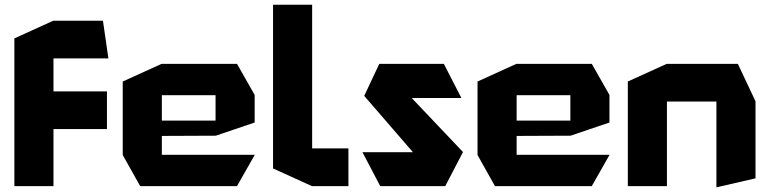

<svg xmlns="http://www.w3.org/2000/svg" viewBox="-20 -790 3274 815"><path d="M207 -242 42 -402H434V-242ZM41 0V-402H42L207 -242V0ZM41 -402V-627L206 -702H207V-402ZM207 -542V-702H417L440 -543V-542Z M575 0 501 -132V-133H1061V-132L986 0ZM501 -133V-444L666 -519H667V-133ZM667 -213V-278H895V-214ZM667 -386V-519H986L1061 -387V-386ZM895 -214V-386H1061V-270L896 -214Z M1304 0 1139 -75V-770H1305V0ZM1305 0V-160H1459V0Z M1607 -374 1590 -519H1864L1938 -375V-374ZM1770 -101 1526 -383 1590 -519 1945 -145V-144ZM1594 0 1519 -143V-144H1945L1870 0Z M2081 0 2007 -132V-133H2567V-132L2492 0ZM2007 -133V-444L2172 -519H2173V-133ZM2173 -213V-278H2401V-214ZM2173 -386V-519H2492L2567 -387V-386ZM2401 -214V-386H2567V-270L2402 -214Z M2645 0V-444L2810 -519H2811V0ZM3021 5V-359H3187V-33L3022 5ZM2811 -359V-519H3112L3187 -360V-359Z"/></svg>

Font: Foldit
Style: Bold
Weight: 700
Version: Version 1.003